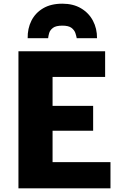

<svg xmlns="http://www.w3.org/2000/svg" viewBox="-20 -1021 656 1041"><path d="M80 0V-743H550V-604H265V-447H485V-312H265V-142H579V0ZM318 -1001Q377 -1001 419.2 -976Q461.5 -951 484 -908.5Q506.5 -866 506 -814H396Q394 -825.5 388.8 -841.5Q383.5 -857.5 367.8 -869.8Q352 -882 318 -882Q283 -882 267 -869.8Q251 -857.5 246.5 -841.5Q242 -825.5 241 -814H130Q129 -866 150.2 -908.5Q171.5 -951 213.8 -976Q256 -1001 318 -1001Z"/></svg>

Font: Merriweather Sans Black
Style: Regular
Weight: 900
Designer: Eben Sorkin
Foundry: Eben Sorkin
Version: Version 1.008; ttfautohint (v1.7.19-72a1) -l 8 -r 50 -G 200 